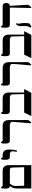

<svg xmlns="http://www.w3.org/2000/svg" viewBox="1828 -2572 745 4440"><g transform="rotate(-90 2200.0 -352.5)"><path d="M174.8 -497.1Q117.2 -431.6 119.1 -368.2L125 -166H553.2L544.9 -442.9Q543.9 -476.6 525.9 -487.8Q511.2 -497.1 474.1 -497.1ZM601.1 0H62V-349.1Q62 -428.7 120.1 -497.1Q84.5 -498.5 70.8 -524.9Q58.1 -549.3 58.1 -606.9Q58.1 -705.1 85.9 -705.1Q91.8 -705.1 100.3 -684.1Q108.9 -663.1 134.8 -663.1H464.8Q601.1 -663.1 601.1 -518.1Z M961.9 -518.1Q961.9 -446.3 952.1 -390.1Q941.9 -331.1 926.8 -331.1Q913.1 -331.1 910.6 -338.4Q910.6 -338.9 910.6 -354Q910.6 -356.9 915.8 -387.5Q920.9 -418 920.9 -439.9Q920.9 -497.1 839.8 -497.1H791.5Q752.9 -497.1 737.8 -523.4Q723.6 -547.9 723.6 -606.9Q723.6 -705.1 752.9 -705.1Q757.8 -705.1 766.8 -684.1Q775.9 -663.1 801.8 -663.1H830.6Q960.9 -663.1 961.9 -518.1Z M1644 -80.1Q1644 -68.8 1616.2 -34.4Q1588.4 0 1581.1 0Q1568.8 0 1568.8 -21Q1568.8 -34.2 1585.4 -213.6Q1602.1 -393.1 1602.1 -439.9Q1602.1 -497.1 1514.6 -497.1H1167Q1128.4 -497.1 1113.3 -523.4Q1099.6 -547.9 1099.6 -606.9Q1099.6 -705.1 1127.9 -705.1Q1132.8 -705.1 1141.8 -684.1Q1150.9 -663.1 1176.8 -663.1H1506.8Q1642.6 -663.1 1643.1 -518.1Z M2360.4 -166 2272.9 0H1736.3L1816.4 -166H2244.1L2236.3 -442.9Q2234.4 -497.1 2152.3 -497.1H1847.2Q1808.6 -497.1 1793.9 -523.4Q1780.3 -547.9 1780.3 -606.9Q1780.3 -705.1 1808.1 -705.1Q1814 -705.1 1822.5 -684.1Q1831.1 -663.1 1856.9 -663.1H2143.1Q2280.3 -663.1 2280.3 -518.1V-166Z M2983.4 -80.1Q2983.4 -68.8 2955.6 -34.4Q2927.7 0 2920.4 0Q2908.2 0 2908.2 -21Q2908.2 -34.2 2924.8 -213.6Q2941.4 -393.1 2941.4 -439.9Q2941.4 -497.1 2854 -497.1H2506.3Q2467.8 -497.1 2452.6 -523.4Q2439 -547.9 2439 -606.9Q2439 -705.1 2467.3 -705.1Q2472.2 -705.1 2481.2 -684.1Q2490.2 -663.1 2516.1 -663.1H2846.2Q2981.9 -663.1 2982.4 -518.1Z M3699.7 -166 3612.3 0H3075.7L3155.8 -166H3583.5L3575.7 -442.9Q3573.7 -497.1 3491.7 -497.1H3186.5Q3147.9 -497.1 3133.3 -523.4Q3119.6 -547.9 3119.6 -606.9Q3119.6 -705.1 3147.5 -705.1Q3153.3 -705.1 3161.9 -684.1Q3170.4 -663.1 3196.3 -663.1H3482.4Q3619.6 -663.1 3619.6 -518.1V-166Z M4351.6 -580.1Q4351.6 -543.5 4332.3 -520.3Q4313 -497.1 4287.6 -497.1H4283.7L4309.6 -80.1Q4310.1 -69.3 4282.7 -34.7Q4255.4 0 4247.6 0Q4234.4 0 4234.4 -21Q4234.4 -106.9 4244.6 -497.1H3845.7Q3807.1 -497.1 3792 -523.4Q3778.3 -547.9 3778.3 -606.9Q3778.3 -705.1 3806.6 -705.1Q3811.5 -705.1 3820.6 -684.1Q3829.6 -663.1 3855.5 -663.1H4285.6Q4314.5 -663.1 4333 -640.1Q4351.6 -617.2 4351.6 -580.1ZM3887.7 -155.8Q3887.7 -57.6 3872.6 -42Q3862.3 -31.2 3838.9 -16.6Q3813 0 3802.7 0Q3783.7 0 3783.7 -20Q3783.7 -32.2 3791.3 -45.7Q3798.8 -59.1 3807.1 -72.3Q3818.4 -98.6 3818.4 -151.9Q3818.4 -168.9 3816.9 -198.7Q3815.4 -228.5 3815.4 -255.9Q3815.4 -287.6 3835.4 -322.3Q3854.5 -355 3867.7 -355Q3880.4 -355 3880.4 -346.2Q3880.4 -342.3 3876 -327.4Q3871.6 -312.5 3871.6 -293.9Q3871.6 -279.3 3879.6 -240.7Q3887.7 -202.1 3887.7 -155.8Z"/></g></svg>

Font: Ezra SIL SR
Style: Regular
Weight: 400
Designer: Development by SIL's NRSI team. OpenType tables by Ralph Hancock ( hancock@dircon.co.uk ).
Foundry: Development by SIL's NRSI team.
Version: Version 2.51; 2007